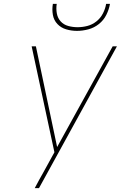

<svg xmlns="http://www.w3.org/2000/svg" viewBox="-20 -975 640 995"><path d="M182 0H160Q171 -21 182.5 -42Q194 -63 206 -84L262 -186L144 -735H166L276 -213L564 -735H586ZM379 -815Q350 -815 323 -823Q296 -831 277.5 -850.5Q259 -870 254 -898Q249 -926 254 -955H274Q270 -930 274.5 -905.5Q279 -881 294.5 -864Q310 -847 333.5 -840.5Q357 -834 382 -834Q407 -834 432.5 -840.5Q458 -847 479.5 -864Q501 -881 513.5 -905.5Q526 -930 530 -955H550Q545 -926 531 -898Q517 -870 492.5 -850.5Q468 -831 438 -823Q408 -815 379 -815Z"/></svg>

Font: Iosevka Thin Extended
Style: Italic
Weight: 100
Width: 7
Italic angle: -9°
Monospace: yes
Designer: Belleve Invis
Foundry: Belleve Invis
Version: Version 32.5.0; ttfautohint (v1.8.4)